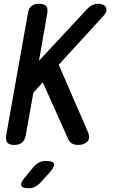

<svg xmlns="http://www.w3.org/2000/svg" viewBox="-20 -760 640 1020"><path d="M117 -42Q112 -15 97 -2.5Q82 10 55.5 10Q29 10 19 -2.5Q9 -15 13 -42L128 -688Q132 -715 146.5 -727.5Q161 -740 187.5 -740Q214 -740 225 -727.5Q236 -715 231 -688L187 -437L439 -708Q453 -724 469 -732Q485 -740 502 -740Q513 -740 524.5 -736Q536 -732 541.5 -724Q547 -716 545.5 -704Q544 -692 530 -676L292 -416L447 -59Q454 -42 453 -29Q452 -16 444 -7.5Q436 1 423.5 5.5Q411 10 395 10Q374 10 361 1.5Q348 -7 341 -24L207 -323L157 -267ZM112 183 158 127Q172 111 188 103Q204 95 223 95Q262 95 267 110Q272 125 243 157L193 212Q180 226 165 233Q150 240 133 240Q98 240 93 225.5Q88 211 112 183Z"/></svg>

Font: Maple Mono NL Medium
Style: Italic
Weight: 500
Italic angle: -10°
Monospace: yes
Designer: subframe7536
Version: Version 7.000